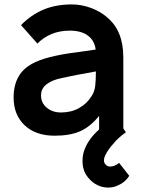

<svg xmlns="http://www.w3.org/2000/svg" viewBox="-20 -598 640 868"><path d="M564.5 197Q546 226 514.5 239.5Q494 250 469 250Q443.5 250 420.2 238.8Q397 227.5 380 206.5Q353 176 353 130Q353 100 363.5 75Q382 28 428 -12.5V-74Q388 -24.5 341 -4Q295 15.5 227 15.5Q142 15.5 92 -31Q41.5 -78.5 41.5 -157.5Q41.5 -213.5 64.8 -253.5Q88 -293.5 140.5 -317.5Q160 -326.5 183.2 -333.5Q206.5 -340.5 234.5 -346.5Q262.5 -352.5 295.8 -357.5Q329 -362.5 368.5 -367.5L412.5 -374Q407.5 -414.5 377.5 -437Q347.5 -459.5 295 -459.5Q207.5 -459.5 149 -401L75 -484.5Q121.5 -531.5 177.2 -554.8Q233 -578 305 -578Q327 -578 349.2 -573.8Q371.5 -569.5 392.2 -561.8Q413 -554 431.8 -543Q450.5 -532 465.5 -518.5Q537.5 -458.5 537.5 -338.5V-17.5L549 0Q511 27.5 494 50Q467 78.5 454 108.5Q450 117.5 450 127Q450 138.5 457.5 146Q465.5 155 478 155Q498 155 518.5 138.5ZM413.5 -275Q318.5 -258.5 258.5 -245Q216 -236.5 190.8 -217.2Q165.5 -198 165.5 -166.5Q165.5 -133 191 -111.5Q217 -89.5 256 -89.5Q301.5 -89.5 337 -109.2Q372.5 -129 393.5 -162.5Q407.5 -183.5 410.5 -210Q413.5 -235.5 413.5 -275Z"/></svg>

Font: Russisch Sans
Style: Bold
Weight: 700
Designer: Michael Sharanda (font) & Cristiano Sobral (main changes)
Foundry: Michael Sharanda
Version: Version 2.00;September 8, 2020;FontCreator 13.0.0.2681 64-bi